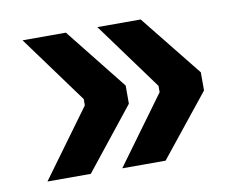

<svg xmlns="http://www.w3.org/2000/svg" viewBox="-54 -555 668 541"><g transform="rotate(-10 280.0 -284.0)"><path d="M165 -486 305 -310V-258L165 -82H41L182 -275V-293L41 -486ZM379 -486 520 -310V-258L379 -82H255L396 -275V-293L255 -486Z"/></g></svg>

Font: Mozilla Text ExtraLight
Style: Regular
Weight: 200
Designer: Studio DRAMA
Foundry: Studio DRAMA
Version: Version 1.000